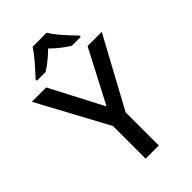

<svg xmlns="http://www.w3.org/2000/svg" viewBox="-275 -1038 1136 1136"><g transform="rotate(-45 292.5 -470.5)"><path d="M351 -941H233C206 -896 146 -831 109 -792V-781H182C217 -803 255 -833 291 -869C326 -833 367 -802 402 -781H476V-792C439 -830 376 -896 351 -941ZM293 -382 120 -714H0L238 -273V0H348V-277L585 -714H466Z"/></g></svg>

Font: Noto Sans Lisu Medium
Style: Regular
Weight: 500
Designer: Monotype Design Team. David Williams.
Foundry: Monotype Imaging Inc.
Version: Version 2.102